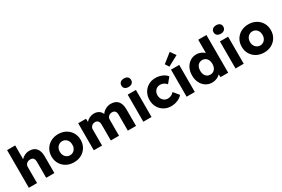

<svg xmlns="http://www.w3.org/2000/svg" viewBox="105 -2029 4800 3264"><g transform="rotate(-30 2504.5 -397.0)"><path d="M71 0V-740H230V-470Q258 -502 300 -522Q342 -542 389 -542Q479 -542 525.5 -487Q572 -432 572 -325V0H411V-313Q411 -409 330 -406Q287 -406 259.5 -380.5Q232 -355 232 -316V0Z M956 10Q874 10 809 -25.5Q744 -61 707 -123.5Q670 -186 670 -265Q670 -346 707 -408.5Q744 -471 809 -506.5Q874 -542 956 -542Q1039 -542 1103.5 -506.5Q1168 -471 1205 -408.5Q1242 -346 1242 -265Q1242 -186 1205 -123.5Q1168 -61 1103.5 -25.5Q1039 10 956 10ZM956 -128Q1009 -128 1044 -167Q1079 -206 1078 -265Q1079 -327 1044 -365.5Q1009 -404 956 -404Q904 -404 868 -365Q832 -326 833 -265Q832 -206 868 -167Q904 -128 956 -128Z M1346 0V-531H1499L1502 -467Q1530 -502 1572 -521.5Q1614 -541 1656 -541Q1708 -541 1747 -519Q1786 -497 1809 -446Q1838 -491 1888 -516Q1938 -541 1986 -541Q2081 -541 2128 -485.5Q2175 -430 2175 -323V0H2014V-311Q2014 -405 1936 -405Q1894 -405 1867.5 -379.5Q1841 -354 1841 -315V0H1680V-312Q1680 -357 1659.5 -381Q1639 -405 1602 -405Q1562 -405 1535 -379.5Q1508 -354 1508 -315V0Z M2399 -636Q2353 -636 2327.5 -657.5Q2302 -679 2302 -719Q2302 -756 2328 -779Q2354 -802 2399 -802Q2443 -802 2468.5 -780.5Q2494 -759 2494 -719Q2494 -682 2468.5 -659Q2443 -636 2399 -636ZM2318 0V-531H2479V0Z M2863 10Q2786 10 2724.5 -26Q2663 -62 2628 -124.5Q2593 -187 2593 -265Q2593 -345 2628 -407.5Q2663 -470 2724.5 -506Q2786 -542 2863 -542Q2934 -542 2993.5 -516.5Q3053 -491 3087 -447L3000 -341Q2981 -367 2948 -384.5Q2915 -402 2878 -402Q2821 -402 2785.5 -363.5Q2750 -325 2750 -266Q2750 -228 2766.5 -197.5Q2783 -167 2812 -149Q2841 -131 2877 -131Q2916 -131 2946 -146Q2976 -161 3000 -189L3087 -83Q3053 -41 2992 -15.5Q2931 10 2863 10Z M3168 0V-531H3329V0ZM3170 -589 3122 -663 3300 -804 3374 -699Z M3667 10Q3599 10 3544.5 -25Q3490 -60 3459 -122.5Q3428 -185 3428 -265Q3428 -345 3459 -407.5Q3490 -470 3544.5 -506Q3599 -542 3668 -542Q3714 -542 3755 -524.5Q3796 -507 3823 -480V-740H3984V0H3834L3830 -56Q3804 -27 3760.5 -8.5Q3717 10 3667 10ZM3707 -123Q3762 -123 3794.5 -162Q3827 -201 3827 -265Q3827 -330 3794.5 -369Q3762 -408 3707 -408Q3653 -408 3620.5 -369Q3588 -330 3588 -265Q3588 -201 3620.5 -162Q3653 -123 3707 -123Z M4209 -636Q4163 -636 4137.5 -657.5Q4112 -679 4112 -719Q4112 -756 4138 -779Q4164 -802 4209 -802Q4253 -802 4278.5 -780.5Q4304 -759 4304 -719Q4304 -682 4278.5 -659Q4253 -636 4209 -636ZM4128 0V-531H4289V0Z M4689 10Q4607 10 4542 -25.5Q4477 -61 4440 -123.5Q4403 -186 4403 -265Q4403 -346 4440 -408.5Q4477 -471 4542 -506.5Q4607 -542 4689 -542Q4772 -542 4836.5 -506.5Q4901 -471 4938 -408.5Q4975 -346 4975 -265Q4975 -186 4938 -123.5Q4901 -61 4836.5 -25.5Q4772 10 4689 10ZM4689 -128Q4742 -128 4777 -167Q4812 -206 4811 -265Q4812 -327 4777 -365.5Q4742 -404 4689 -404Q4637 -404 4601 -365Q4565 -326 4566 -265Q4565 -206 4601 -167Q4637 -128 4689 -128Z"/></g></svg>

Font: Readex Pro
Style: Bold
Weight: 700
Designer: Bonnie Shaver-Troup, Thomas Jockin
Foundry: Lexend
Version: Version 1.203; ttfautohint (v1.8.3)